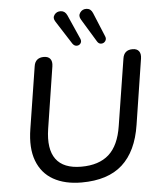

<svg xmlns="http://www.w3.org/2000/svg" viewBox="-60 -966 852 1027"><g transform="rotate(-5 365.5 -452.5)"><path d="M88 -299.9 140.3 -631.8Q143.6 -654.7 157.1 -666Q170.6 -677.3 193.2 -677.3Q216.9 -677.3 227.7 -663.2Q238.5 -649.2 234.6 -623.4L182.9 -292Q166.4 -184.6 206.5 -129.8Q246.7 -75 342.5 -75Q437.1 -75 490.8 -123Q544.4 -171.1 560.3 -274.4L616.9 -631.8Q623.7 -677.3 669.7 -677.3Q692.9 -677.3 703.7 -663.2Q714.4 -649.2 710.5 -623.4L655.8 -272.3Q634.2 -131.6 556.2 -61.2Q478.3 9.3 336.9 9.3Q247 9.3 185.4 -25.5Q123.9 -60.3 97.8 -129.4Q71.7 -198.5 88 -299.9ZM476.2 -888.1 529.8 -758.5Q535.9 -744.3 527.9 -733Q519.8 -721.7 506.1 -721.4Q492.4 -721.1 484 -735L409.3 -858Q395.6 -879.5 408.5 -897.2Q421.3 -914.9 443.7 -913.7Q466.1 -912.5 476.2 -888.1ZM338.4 -888.1 396.4 -757.3Q402.5 -743 395.1 -732.4Q387.6 -721.7 374.2 -721.7Q360.8 -721.7 351.2 -735.6L272.1 -859.2Q257.8 -880.1 270.3 -897.2Q282.8 -914.3 305.2 -913.1Q327.6 -911.9 338.4 -888.1Z"/></g></svg>

Font: SN Pro Thin
Style: Italic
Weight: 200
Italic angle: -9°
Designer: Tobias Whetton
Foundry: Supernotes
Version: Version 1.003;Glyphs 3.3 (3324)